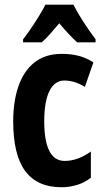

<svg xmlns="http://www.w3.org/2000/svg" viewBox="-20 -786 439 816"><path d="M241.2 9.8Q138.2 9.8 87.2 -59.1Q36.1 -127.9 36.1 -271Q36.1 -354 58.1 -418.7Q80.1 -483.4 126 -520.3Q171.9 -557.1 243.2 -557.1Q283.7 -557.1 316.2 -548.1Q348.6 -539.1 377 -521L340.8 -417Q296.4 -443.8 252.9 -443.8Q212.9 -443.8 190.4 -399.7Q168 -355.5 168 -271Q168 -102.1 254.9 -102.1Q310.5 -102.1 366.2 -142.1V-30.8Q339.8 -9.8 307.4 0Q274.9 9.8 241.2 9.8ZM292 -766.1Q308.6 -733.4 333.5 -694.6Q358.4 -655.8 386.2 -619.1V-606H308.1Q291 -621.1 272.2 -641.4Q253.4 -661.6 231.9 -687Q210.4 -661.6 191.4 -640.1Q172.4 -618.7 157.2 -606H78.1V-619.1Q93.8 -638.7 112.1 -665.8Q130.4 -692.9 147 -720Q163.6 -747.1 172.9 -766.1Z"/></svg>

Font: Open Sans Condensed
Style: Bold
Weight: 700
Width: 3
Designer: Monotype Design Team
Foundry: Monotype Imaging Inc.
Version: Version 3.003; ttfautohint (v1.8.4)